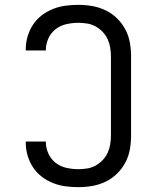

<svg xmlns="http://www.w3.org/2000/svg" viewBox="-20 -763 640 791"><path d="M303 8Q276 8 249.5 4.5Q223 1 198 -9Q173 -19 151.5 -35.5Q130 -52 115.5 -74.5Q101 -97 93.5 -123Q86 -149 86 -176V-180H169V-177Q169 -153 179.5 -130Q190 -107 209.5 -92Q229 -77 253.5 -71.5Q278 -66 303 -66Q321 -66 339.5 -69Q358 -72 374 -81Q390 -90 403 -103.5Q416 -117 423.5 -133.5Q431 -150 434 -168Q437 -186 437 -205V-530Q437 -549 434 -567Q431 -585 423.5 -601.5Q416 -618 403 -631.5Q390 -645 374 -654Q358 -663 339.5 -666Q321 -669 303 -669Q278 -669 253.5 -663.5Q229 -658 209.5 -643Q190 -628 179.5 -605Q169 -582 169 -558V-555H86V-559Q86 -586 93.5 -612Q101 -638 115.5 -660.5Q130 -683 151.5 -699.5Q173 -716 198 -726Q223 -736 249.5 -739.5Q276 -743 303 -743Q332 -743 360.5 -738Q389 -733 415 -720.5Q441 -708 462 -687.5Q483 -667 496.5 -641.5Q510 -616 515 -587.5Q520 -559 520 -530V-205Q520 -176 515 -147.5Q510 -119 496.5 -93.5Q483 -68 462 -47.5Q441 -27 415 -14.5Q389 -2 360.5 3Q332 8 303 8Z"/></svg>

Font: R Plex Mono
Style: Regular
Weight: 400
Monospace: yes
Designer: Belleve Invis
Foundry: Belleve Invis
Version: Version 31.8.0